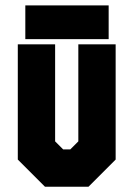

<svg xmlns="http://www.w3.org/2000/svg" viewBox="-20 -708 506 728"><path d="M150.5 0 47.5 -103V-540H189V-172L219.5 -141.5H246.5L277 -172V-540H418.5V-103L315.5 0ZM76 -559.5V-687.5H392V-559.5Z"/></svg>

Font: Tourney Condensed Black
Style: Regular
Weight: 900
Width: 3
Designer: Tyler Finck
Foundry: Etcetera Type Co
Version: Version 1.010; ttfautohint (v1.8.3)